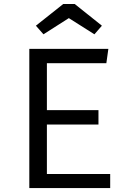

<svg xmlns="http://www.w3.org/2000/svg" viewBox="-20 -954 655 974"><path d="M217.9 -633.3V-395.4H479.5V-322.1H217.9V-71.3H539V0H128.7V-706.2H529.7L519.5 -633.3ZM359 -933.8 496.9 -823.6 459 -780 329.2 -862.1 200.5 -780 162.1 -823.6 301 -933.8Z"/></svg>

Font: FiraCode Nerd Font Mono
Style: Regular
Weight: 400
Monospace: yes
Designer: Carrois Corporate, Edenspiekermann AG, Nikita Prokopov
Foundry: Carrois Corporate, Edenspiekermann AG, Nikita Prokopov
Version: Version 6.002;Nerd Fonts 3.4.0